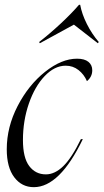

<svg xmlns="http://www.w3.org/2000/svg" viewBox="-20 -763 429 795"><path d="M299 -520Q330 -520 346 -507Q362 -494 362 -472Q362 -445 340 -427Q328 -455 305 -473Q282 -491 252 -491Q206 -491 165 -448Q124 -405 99.5 -334Q75 -263 75 -183Q75 -110 101 -75.5Q127 -41 170 -41Q207 -41 242 -75Q277 -109 315 -187H323Q227 12 120 12Q70 12 39 -29Q8 -70 8 -145Q8 -237 53 -324Q98 -411 166.5 -465.5Q235 -520 299 -520ZM307 -743H312Q319 -705 339.5 -664Q360 -623 389 -589L385 -584L286 -661L145 -584L142 -589Q187 -624 232 -666Q277 -708 307 -743Z"/></svg>

Font: Nyght Serif Light Italic
Style: Regular
Weight: 300
Italic angle: -16°
Designer: Maksym Kobuzan
Version: Version 0.410